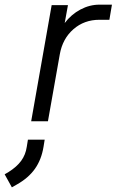

<svg xmlns="http://www.w3.org/2000/svg" viewBox="-102 -521 501 825"><path d="M120 -499H190L176 -422Q204 -459 243.5 -480Q283 -501 325 -501H379L368 -436H325Q260 -436 213.5 -395.5Q167 -355 155 -288L104 0H32ZM-82 228 -65 218Q-30 196 -11 170Q8 144 13 110L18 79H90L85 110Q76 165 48 204.5Q20 244 -30 272L-51 284Z"/></svg>

Font: Bai Jamjuree
Style: Italic
Weight: 400
Italic angle: -10°
Version: Version 1.000; ttfautohint (v1.6)